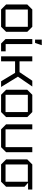

<svg xmlns="http://www.w3.org/2000/svg" viewBox="1318 -2088 770 3445"><g transform="rotate(90 1702.5 -365.0)"><path d="M60 -90V-470L150 -560H460L550 -470V-90L460 0H150ZM150 -80H460V-480H150Z M680 -560H770V-82H900V0H760L680 -80ZM690 -610V-730H790L750 -610Z M990 0V-560H1080V-331H1274L1428 -560H1532L1355 -302L1540 0H1438L1287 -251H1080V0Z M1590 -90V-470L1680 -560H1990L2080 -470V-90L1990 0H1680ZM1680 -80H1990V-480H1680Z M2710 -560V-90L2620 0H2300L2210 -90V-560H2300V-80H2620V-560Z M2840 -90V-470L2930 -560H3380V-484H3260L3330 -420V-90L3240 0H2930ZM2930 -80H3240V-480H2930Z"/></g></svg>

Font: Tektur
Style: Regular
Weight: 400
Designer: Adam Jagosz
Foundry: Adam Jagosz
Version: Version 1.005;gftools[0.9.30]